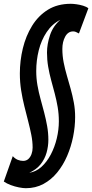

<svg xmlns="http://www.w3.org/2000/svg" viewBox="-60 -770 485 1010"><path d="M7.2 51.4Q19.2 65 33.3 70.7Q47.4 76.4 61.6 76.4Q78 76.4 89 66.5Q100 56.6 105.8 40.5Q111.6 24.4 111.6 6.6Q111.6 -25.8 104.7 -60.6Q97.8 -95.4 88 -133.1Q78.2 -170.8 68.2 -211Q58.2 -251.2 51.3 -294.4Q44.4 -337.6 44.4 -383.2Q44.4 -450.6 60.2 -515.8Q76 -581 108.7 -634.1Q141.4 -687.2 191.8 -718.6Q242.2 -750 312.4 -750Q324.6 -750 342.2 -747.6Q359.8 -745.2 377.4 -739.9Q395 -734.6 404.8 -726.4L355.2 -594Q345.6 -599 339.2 -601.9Q332.8 -604.8 324.8 -604.8Q298 -604.8 283 -577.4Q268 -550 268 -512.4Q268 -476.2 274.9 -441.4Q281.8 -406.6 291.8 -372.4Q301.8 -338.2 311.6 -303.1Q321.4 -268 328.3 -231Q335.2 -194 335.2 -154.4Q335.2 -103.8 324.6 -51Q314 1.8 293.1 50.4Q272.2 99 241 137.2Q209.8 175.4 168.5 197.7Q127.2 220 76 220Q61.4 220 39.7 215.8Q18 211.6 -3.3 203.6Q-24.6 195.6 -40 185ZM257.2 -665.6Q214 -643.8 185.6 -601.3Q157.2 -558.8 143.9 -505.5Q130.6 -452.2 130.6 -396.2Q130.6 -358.2 137 -321.6Q143.4 -285 153.2 -249.5Q163 -214 172.3 -178.3Q181.6 -142.6 188 -106.8Q194.4 -71 194.4 -34.4Q194.4 -0.6 185 33Q175.6 66.6 153.7 94.2Q131.8 121.8 94 138.8Q129.4 133.6 158 107.8Q186.6 82 207.2 42.8Q227.8 3.6 238.7 -42Q249.6 -87.6 249.6 -132Q249.6 -170.4 243.4 -206.7Q237.2 -243 227.9 -278.1Q218.6 -313.2 209.1 -348.1Q199.6 -383 193.4 -419.2Q187.2 -455.4 187.2 -493.6Q187.2 -537.6 203.1 -585.2Q219 -632.8 257.2 -665.6Z"/></svg>

Font: Georama ExtraCondensed Thin
Style: Italic
Weight: 100
Width: 2
Italic angle: -9°
Designer: Jean-Baptiste Levee
Foundry: Production Type
Version: Version 1.001